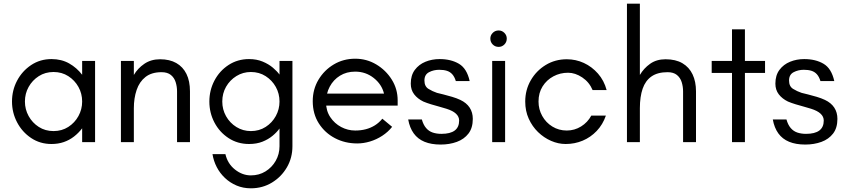

<svg xmlns="http://www.w3.org/2000/svg" viewBox="-20 -770 4581 1040"><path d="M259 10Q197 10 148.5 -22.5Q100 -55 72.5 -107.5Q45 -160 45 -220Q45 -281 72.5 -333Q100 -385 148.5 -417.5Q197 -450 259 -450Q313 -450 354.5 -426.5Q396 -403 425 -365V-440H495V0H425V-75Q406 -50 381 -30.5Q356 -11 325.5 -0.5Q295 10 259 10ZM270 -60Q315 -60 350 -82.5Q385 -105 405 -141.5Q425 -178 425 -220Q425 -263 405 -299Q385 -335 350 -357.5Q315 -380 270 -380Q225 -380 190 -357.5Q155 -335 135 -299Q115 -263 115 -220Q115 -178 135 -141.5Q155 -105 190 -82.5Q225 -60 270 -60Z M635 0V-440H705V-364Q726 -400 762 -424.5Q798 -449 847 -449Q899 -449 935 -428.5Q971 -408 990 -369.5Q1009 -331 1009 -275V0H939V-275Q939 -301 931.5 -325Q924 -349 905.5 -364Q887 -379 855 -379Q801 -379 768 -353Q735 -327 720 -282.5Q705 -238 705 -184V0Z M1339 250Q1297 250 1261.5 235Q1226 220 1198.5 194Q1171 168 1154 135Q1137 102 1131 65H1201Q1213 117 1253 148.5Q1293 180 1339 180Q1383 180 1418 158.5Q1453 137 1473.5 101Q1494 65 1494 22V-74Q1480 -54 1456.5 -34.5Q1433 -15 1401.5 -2.5Q1370 10 1329 10Q1267 10 1218 -22Q1169 -54 1141.5 -106.5Q1114 -159 1114 -220Q1114 -281 1141.5 -333.5Q1169 -386 1218 -418Q1267 -450 1329 -450Q1370 -450 1402.5 -436.5Q1435 -423 1458 -403.5Q1481 -384 1494 -366V-440H1564V22Q1564 85 1534 136.5Q1504 188 1453 219Q1402 250 1339 250ZM1339 -60Q1384 -60 1419 -82.5Q1454 -105 1474 -141.5Q1494 -178 1494 -220Q1494 -263 1474 -299Q1454 -335 1419 -357.5Q1384 -380 1339 -380Q1296 -380 1260.5 -358Q1225 -336 1204.5 -300Q1184 -264 1184 -220Q1184 -177 1204.5 -140.5Q1225 -104 1260.5 -82Q1296 -60 1339 -60Z M1915 7Q1849 7 1794.5 -21.5Q1740 -50 1707 -101.5Q1674 -153 1674 -222Q1674 -286 1705 -338Q1736 -390 1788 -421Q1840 -452 1904 -452Q1966 -452 2018 -421Q2070 -390 2102 -339Q2134 -288 2134 -226V-198H1718V-263H2060Q2048 -313 2004.5 -347.5Q1961 -382 1904 -382Q1857 -382 1821.5 -360Q1786 -338 1766 -300.5Q1746 -263 1746 -216Q1746 -170 1769 -135.5Q1792 -101 1828 -82Q1864 -63 1904 -63Q1935 -63 1961.5 -70Q1988 -77 2010.5 -91Q2033 -105 2051 -127L2104 -83Q2082 -55 2050.5 -34.5Q2019 -14 1984 -3.5Q1949 7 1915 7Z M2367 13Q2316 13 2279.5 -2Q2243 -17 2221 -47.5Q2199 -78 2191 -123H2265Q2273 -94 2288 -76.5Q2303 -59 2324 -52Q2345 -45 2371 -45Q2419 -45 2443 -63Q2467 -81 2467 -117Q2467 -138 2450 -154Q2433 -170 2398 -181Q2383 -186 2360.5 -192Q2338 -198 2315 -205Q2292 -212 2273 -220Q2242 -235 2223.5 -259Q2205 -283 2205 -317Q2205 -362 2227 -391.5Q2249 -421 2284.5 -435.5Q2320 -450 2361 -450Q2423 -450 2466 -424.5Q2509 -399 2524 -331H2449Q2442 -354 2430 -367.5Q2418 -381 2400.5 -386.5Q2383 -392 2359 -392Q2329 -392 2304 -379Q2279 -366 2279 -334Q2279 -302 2301 -288.5Q2323 -275 2347 -267Q2359 -264 2381.5 -258.5Q2404 -253 2429 -245.5Q2454 -238 2473 -229Q2507 -213 2524 -187Q2541 -161 2541 -126Q2541 -77 2517.5 -46.5Q2494 -16 2454.5 -1.5Q2415 13 2367 13Z M2646 0V-440H2716V0ZM2681 -516Q2662 -516 2649 -529Q2636 -542 2636 -561Q2636 -579 2649 -592Q2662 -605 2681 -605Q2699 -605 2712 -592Q2725 -579 2725 -561Q2725 -542 2712 -529Q2699 -516 2681 -516Z M3044 10Q3004 10 2965 -7Q2926 -24 2894.5 -54.5Q2863 -85 2844 -127Q2825 -169 2825 -220Q2825 -283 2855 -335Q2885 -387 2936 -418Q2987 -449 3050 -449Q3099 -449 3142.5 -429Q3186 -409 3219 -371.5Q3252 -334 3266 -282H3190Q3172 -325 3134 -350.5Q3096 -376 3057 -376Q3014 -376 2977.5 -356.5Q2941 -337 2919 -302Q2897 -267 2897 -220Q2897 -178 2917 -142Q2937 -106 2972 -84.5Q3007 -63 3050 -63Q3092 -63 3127.5 -85Q3163 -107 3183 -144H3262Q3245 -95 3212 -60.5Q3179 -26 3136 -8Q3093 10 3044 10Z M3376 0V-750H3446V-364Q3467 -400 3501.5 -424.5Q3536 -449 3585 -449Q3640 -449 3676.5 -427.5Q3713 -406 3731.5 -367Q3750 -328 3750 -275V0H3680V-275Q3680 -301 3672.5 -325Q3665 -349 3646.5 -364Q3628 -379 3596 -379Q3542 -379 3509 -356Q3476 -333 3461 -289.5Q3446 -246 3446 -184V0Z M3945 0V-375H3835V-440H3945V-611H4015V-440H4124V-375H4015V0Z M4342 13Q4291 13 4254.5 -2Q4218 -17 4196 -47.5Q4174 -78 4166 -123H4240Q4248 -94 4263 -76.5Q4278 -59 4299 -52Q4320 -45 4346 -45Q4394 -45 4418 -63Q4442 -81 4442 -117Q4442 -138 4425 -154Q4408 -170 4373 -181Q4358 -186 4335.5 -192Q4313 -198 4290 -205Q4267 -212 4248 -220Q4217 -235 4198.5 -259Q4180 -283 4180 -317Q4180 -362 4202 -391.5Q4224 -421 4259.5 -435.5Q4295 -450 4336 -450Q4398 -450 4441 -424.5Q4484 -399 4499 -331H4424Q4417 -354 4405 -367.5Q4393 -381 4375.5 -386.5Q4358 -392 4334 -392Q4304 -392 4279 -379Q4254 -366 4254 -334Q4254 -302 4276 -288.5Q4298 -275 4322 -267Q4334 -264 4356.5 -258.5Q4379 -253 4404 -245.5Q4429 -238 4448 -229Q4482 -213 4499 -187Q4516 -161 4516 -126Q4516 -77 4492.5 -46.5Q4469 -16 4429.5 -1.5Q4390 13 4342 13Z"/></svg>

Font: Teachers
Style: Regular
Weight: 400
Designer: Alfredo Marco Pradil, Chank Diesel
Version: Version 1.001